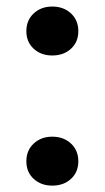

<svg xmlns="http://www.w3.org/2000/svg" viewBox="-20 -565 322 590"><path d="M61 -69.3Q61 -103 83.7 -124Q106.4 -145 140.6 -145Q175.3 -145 198 -124Q220.7 -103 220.7 -69.3Q220.7 -36.1 198.2 -15.4Q175.8 5.4 140.6 5.4Q106 5.4 83.5 -15.4Q61 -36.1 61 -69.3ZM61 -469.2Q61 -502.9 83.7 -523.9Q106.4 -544.9 140.6 -544.9Q175.3 -544.9 198 -523.9Q220.7 -502.9 220.7 -469.2Q220.7 -436 198.2 -415.3Q175.8 -394.5 140.6 -394.5Q106 -394.5 83.5 -415.3Q61 -436 61 -469.2Z"/></svg>

Font: RobotoDraft
Style: Bold
Weight: 700
Version: Version 2.001150; 2014